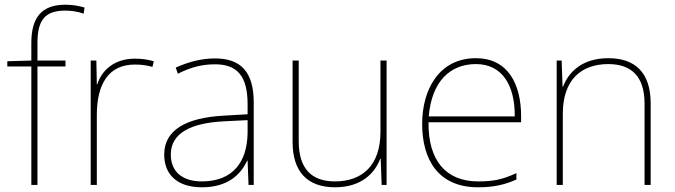

<svg xmlns="http://www.w3.org/2000/svg" viewBox="-20 -785 2866 815"><path d="M258 -503V-528H139V-603C139 -701 172 -740 257 -740C282 -740 311 -736 335 -727L339 -753C314 -760 290 -765 257 -765C154 -765 113 -707 113 -603V-528L11 -525V-503H113V0H139V-503Z M552 -536C467 -536 412 -488 393 -427H391L389 -528H365V0H391V-297C391 -428 441 -511 552 -511C582 -511 602 -508 627 -501L633 -525C609 -532 584 -536 552 -536Z M893 -537C834 -537 779 -522 726 -498L735 -472C792 -501 840 -512 893 -512C986 -512 1031 -463 1031 -343V-300L928 -294C771 -285 677 -234 677 -129C677 -45 731 10 837 10C945 10 1001 -42 1029 -103H1031L1035 0H1057V-350C1057 -480 1002 -537 893 -537ZM930 -270 1031 -275V-220C1029 -99 970 -15 837 -15C752 -15 705 -58 705 -129C705 -222 794 -263 930 -270Z M1621 -528H1595V-226C1595 -82 1517 -15 1402 -15C1303 -15 1248 -68 1248 -186V-528H1222V-182C1222 -57 1284 10 1402 10C1514 10 1571 -50 1594 -111H1596L1600 0H1621Z M2000 -538C1846 -538 1772 -408 1772 -259C1772 -104 1843 10 2009 10C2073 10 2121 0 2172 -23V-50C2110 -22 2073 -15 2009 -15C1872 -15 1797 -105 1799 -266H2192V-291C2192 -430 2135 -538 2000 -538ZM2000 -513C2112 -513 2166 -423 2165 -291H1800C1812 -436 1888 -513 2000 -513Z M2562 -538C2450 -538 2393 -478 2370 -417H2368L2364 -528H2343V0H2369V-302C2369 -446 2447 -513 2562 -513C2659 -513 2716 -462 2716 -345V0H2742V-346C2742 -477 2676 -538 2562 -538Z"/></svg>

Font: Noto Sans Malayalam Thin
Style: Regular
Weight: 100
Designer: Jelle Bosma - Monotype Design Team
Foundry: Monotype Imaging Inc.
Version: Version 2.104